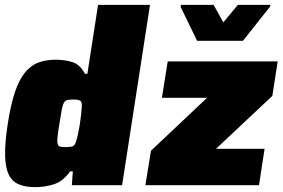

<svg xmlns="http://www.w3.org/2000/svg" viewBox="-20 -763 1164 791"><path d="M0 0ZM0 0ZM125 8Q85 8 57.5 -3.5Q30 -15 16 -44Q2 -73 1 -124Q0 -175 12 -253Q24 -331 41 -382Q58 -433 82 -463Q106 -493 137.5 -505Q169 -517 210 -517Q247 -517 278.5 -507Q310 -497 330 -459H340L384 -743H598L483 0H276L280 -57H269Q240 -16 202.5 -4Q165 8 125 8ZM252 -157Q272 -157 280.5 -161Q289 -165 294 -182Q298 -195 302 -213.5Q306 -232 309 -251.5Q312 -271 314 -290Q316 -309 317 -323Q318 -344 310 -348.5Q302 -353 282 -353Q266 -353 257.5 -351Q249 -349 243.5 -340Q238 -331 234.5 -311Q231 -291 225 -255Q219 -219 217 -199Q215 -179 217.5 -170Q220 -161 228 -159Q236 -157 252 -157ZM579 0 602 -142 833 -360H647L671 -510H1124L1102 -368L870 -150H1070L1047 0ZM724 -595ZM792 -595 724 -735 726 -743H860L900 -671L960 -743H1094L1092 -735L981 -595Z"/></svg>

Font: Azeri Sans Black
Style: Italic
Weight: 900
Designer: Hector Gatti & Omnibus-Type (original fonts) / Cristiano Sobral (main changes and remastering)
Foundry: Omnibus-Type
Version: Version 0.07;August 21, 2020;FontCreator 13.0.0.2681 64-bit;